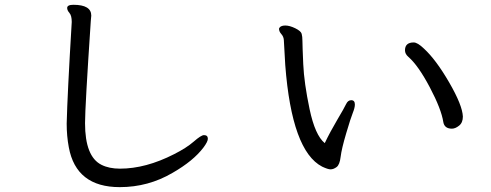

<svg xmlns="http://www.w3.org/2000/svg" viewBox="-20 -746 2040 797"><path d="M477.1 30.8Q295.9 30.8 265.6 -134.8Q256.8 -181.2 256.8 -232.9Q259.8 -355 277.8 -654.8Q277.8 -681.2 268.3 -692.1Q258.8 -703.1 258.8 -712.9Q258.8 -726.1 284.7 -726.1Q358.9 -726.1 358.9 -681.2L356.9 -659.2Q333 -300.8 333 -234.9Q333 -96.2 400.9 -62Q432.6 -45.9 478 -45.9Q585 -45.9 702.6 -106Q753.9 -131.8 784.4 -158.4Q814.9 -185.1 826.7 -185.1Q842.8 -185.1 842.8 -169.9Q842.8 -158.2 824.7 -133.8Q782.7 -78.1 696.8 -28.8Q595.7 30.8 477.1 30.8Z M1856 -211.9Q1825.2 -211.9 1820.3 -238.8Q1812 -293 1764.2 -383.5Q1716.3 -474.1 1675.3 -509.8Q1661.1 -522 1661.1 -537.1Q1661.1 -569.8 1697.3 -569.8Q1713.4 -569.8 1740.2 -543.9Q1790 -498 1844.7 -403.6Q1899.4 -309.1 1901.4 -262.2Q1901.4 -236.8 1885.7 -224.4Q1870.1 -211.9 1856 -211.9ZM1352.1 -43Q1341.3 -43 1317.4 -54.2Q1191.4 -119.1 1164.1 -476.1Q1160.2 -535.2 1158.2 -580.1Q1157.2 -594.2 1147.7 -604.7Q1138.2 -615.2 1138.2 -627Q1143.1 -640.1 1164.1 -640.1Q1182.1 -640.1 1205.6 -628.7Q1229 -617.2 1232.2 -605.7Q1235.4 -594.2 1235.4 -575.7Q1235.4 -557.1 1238.8 -479.5Q1242.2 -401.9 1265.1 -293Q1288.1 -184.1 1328.1 -151.9Q1350.1 -198.2 1379.6 -248Q1409.2 -297.9 1416.7 -314Q1424.3 -330.1 1438 -330.1Q1453.1 -330.1 1453.1 -312Q1453.1 -298.8 1444.6 -277.8Q1436 -256.8 1417 -192.4Q1397.9 -127.9 1394 -95Q1390.1 -62 1377.2 -52.5Q1364.3 -43 1352.1 -43Z"/></svg>

Font: LXGW WenKai GB Screen
Style: Regular
Weight: 400
Designer: LXGW / Fontworks Inc.
Foundry: LXGW / Fontworks Inc.
Version: Version 1.321;February 19, 2024;FontCreator 14.0.0.2901 64-b